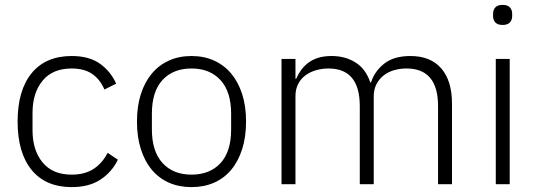

<svg xmlns="http://www.w3.org/2000/svg" viewBox="-20 -753 2197 785"><path d="M273 12Q167 12 109.5 -58Q52 -128 52 -256Q52 -384 109.5 -454Q167 -524 273 -524Q344 -524 388 -493Q432 -462 455 -411L407 -387Q389 -429 356.5 -451Q324 -473 273 -473Q195 -473 154 -423Q113 -373 113 -292V-220Q113 -139 154 -89Q195 -39 273 -39Q326 -39 362 -62Q398 -85 420 -128L462 -100Q437 -49 390.5 -18.5Q344 12 273 12Z M763 12Q712 12 671 -6Q630 -24 601 -58.5Q572 -93 556 -143Q540 -193 540 -256Q540 -319 556 -368.5Q572 -418 601 -452.5Q630 -487 671 -505.5Q712 -524 763 -524Q814 -524 855 -505.5Q896 -487 925 -452.5Q954 -418 970 -368.5Q986 -319 986 -256Q986 -193 970 -143Q954 -93 925 -58.5Q896 -24 855 -6Q814 12 763 12ZM763 -39Q838 -39 881.5 -86Q925 -133 925 -224V-288Q925 -378 881.5 -425.5Q838 -473 763 -473Q688 -473 644.5 -426Q601 -379 601 -288V-224Q601 -134 644.5 -86.5Q688 -39 763 -39Z M1131 0V-512H1188V-431H1191Q1199 -450 1211 -466.5Q1223 -483 1240 -496Q1257 -509 1280.5 -516.5Q1304 -524 1336 -524Q1391 -524 1433 -498Q1475 -472 1494 -416H1497Q1511 -461 1550.5 -492.5Q1590 -524 1658 -524Q1740 -524 1784 -473.5Q1828 -423 1828 -329V0H1771V-319Q1771 -473 1642 -473Q1615 -473 1591 -466Q1567 -459 1548.5 -444.5Q1530 -430 1519 -408.5Q1508 -387 1508 -359V0H1451V-319Q1451 -473 1323 -473Q1297 -473 1272.5 -466Q1248 -459 1229 -445Q1210 -431 1199 -409.5Q1188 -388 1188 -360V0Z M2035 -651Q2015 -651 2005.5 -661Q1996 -671 1996 -687V-697Q1996 -713 2005.5 -723Q2015 -733 2035 -733Q2055 -733 2064.5 -723Q2074 -713 2074 -697V-687Q2074 -671 2064.5 -661Q2055 -651 2035 -651ZM2007 -512H2064V0H2007Z"/></svg>

Font: IBM Plex Sans Thai Looped Light
Style: Regular
Weight: 300
Designer: Mike Abbink, Paul van der Laan, Pieter van Rosmalen, Ben Mitchell, Mark Frömberg
Foundry: Bold Monday
Version: Version 1.1